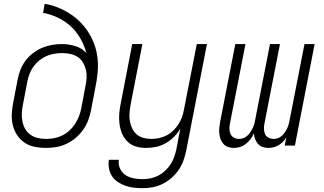

<svg xmlns="http://www.w3.org/2000/svg" viewBox="-20 -760 1690 1002"><path d="M219 12Q189 12 160 6Q131 0 108 -15.5Q85 -31 69.5 -54.5Q54 -78 47 -106Q40 -134 41.5 -164Q43 -194 49 -225L72 -345Q77 -370 86.5 -395Q96 -420 112.5 -442.5Q129 -465 152 -482.5Q175 -500 200 -510.5Q225 -521 251 -525.5Q277 -530 303 -530Q340 -530 374.5 -519Q409 -508 431 -483Q420 -523 400 -558.5Q380 -594 350.5 -621.5Q321 -649 284 -667Q247 -685 205 -693L213 -740Q250 -734 283 -720.5Q316 -707 345.5 -688Q375 -669 399.5 -644Q424 -619 442.5 -589.5Q461 -560 473 -526.5Q485 -493 489 -456.5Q493 -420 489.5 -382Q486 -344 478 -305L455 -185Q450 -159 440.5 -133Q431 -107 414 -83Q397 -59 374.5 -40Q352 -21 326 -9Q300 3 273 7.5Q246 12 219 12ZM221 -35Q242 -35 263 -39Q284 -43 304.5 -53Q325 -63 342 -78.5Q359 -94 371.5 -113Q384 -132 392 -153Q400 -174 404 -194L426 -311Q431 -333 432 -355Q433 -377 428 -397Q423 -417 412.5 -434.5Q402 -452 385 -463Q368 -474 347 -478.5Q326 -483 304 -483Q284 -483 263 -479.5Q242 -476 222.5 -467.5Q203 -459 185.5 -445Q168 -431 155 -413Q142 -395 134.5 -375.5Q127 -356 123 -336L100 -216Q95 -193 94 -170.5Q93 -148 97 -127Q101 -106 111 -88Q121 -70 138 -57.5Q155 -45 176.5 -40Q198 -35 221 -35Z M725 222Q702 222 679 219.5Q656 217 635 209.5Q614 202 595.5 190Q577 178 565 160Q553 142 549 120Q545 98 548 74H600Q597 99 606.5 120Q616 141 635 153.5Q654 166 677.5 170.5Q701 175 725 175Q745 175 766.5 170.5Q788 166 807 156Q826 146 843 130Q860 114 871.5 95.5Q883 77 890 56.5Q897 36 901 16L921 -89Q908 -66 888 -46Q868 -26 844.5 -12.5Q821 1 794.5 6.5Q768 12 744 12Q715 12 689.5 4.5Q664 -3 645.5 -21Q627 -39 617 -63Q607 -87 603.5 -114Q600 -141 602.5 -169Q605 -197 611 -225L670 -530H723L662 -216Q658 -194 656 -172Q654 -150 657.5 -129.5Q661 -109 669.5 -90.5Q678 -72 693 -59Q708 -46 728.5 -40.5Q749 -35 771 -35Q791 -35 811 -39.5Q831 -44 849.5 -53.5Q868 -63 884 -78.5Q900 -94 911.5 -112Q923 -130 930 -149.5Q937 -169 940 -188L1007 -530H1060L952 25Q947 50 938 76Q929 102 913 125.5Q897 149 875.5 168Q854 187 829 199.5Q804 212 777.5 217Q751 222 725 222Z M1200 12Q1184 12 1170 7Q1156 2 1146.5 -8.5Q1137 -19 1131.5 -33Q1126 -47 1124.5 -62.5Q1123 -78 1124.5 -93.5Q1126 -109 1129 -125L1208 -530H1261L1180 -115Q1177 -101 1177.5 -86.5Q1178 -72 1183.5 -60Q1189 -48 1201 -41.5Q1213 -35 1228 -35Q1239 -35 1250 -39Q1261 -43 1270.5 -51.5Q1280 -60 1286.5 -70Q1293 -80 1298.5 -91Q1304 -102 1307 -113Q1310 -124 1312 -136L1389 -530H1441L1360 -115Q1357 -101 1357.5 -86.5Q1358 -72 1363.5 -60Q1369 -48 1381.5 -41.5Q1394 -35 1408 -35Q1420 -35 1431 -39Q1442 -43 1451 -51.5Q1460 -60 1467 -70Q1474 -80 1479 -91Q1484 -102 1487 -113Q1490 -124 1492 -136L1569 -530H1622L1519 0H1466L1474 -43Q1467 -31 1457 -20.5Q1447 -10 1434.5 -2.5Q1422 5 1408 8.5Q1394 12 1381 12Q1365 12 1350.5 7Q1336 2 1326.5 -9Q1317 -20 1311.5 -34Q1306 -48 1305 -64Q1298 -48 1287.5 -34Q1277 -20 1263 -9Q1249 2 1232.5 7Q1216 12 1200 12Z"/></svg>

Font: Lode Dark
Style: Italic
Weight: 400
Italic angle: -11°
Monospace: yes
Designer: Belleve Invis
Foundry: Belleve Invis
Version: Version 29.2.0; ttfautohint (v1.8.3)